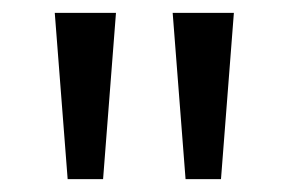

<svg xmlns="http://www.w3.org/2000/svg" viewBox="-20 -734 448 298"><path d="M160 -714 140 -456H85L65 -714ZM343 -714 323 -456H268L248 -714Z"/></svg>

Font: Noto Sans Old Hungarian
Style: Regular
Weight: 400
Designer: Monotype Design Team
Foundry: Monotype Imaging Inc.
Version: Version 2.005; ttfautohint (v1.8.4.7-5d5b)